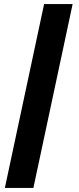

<svg xmlns="http://www.w3.org/2000/svg" viewBox="-20 -720 391 949"><path d="M4 209 198 -700H339L145 209Z"/></svg>

Font: Red Hat Text
Style: Italic
Weight: 300
Italic angle: -12°
Designer: Pentagram, MCKL
Foundry: Pentagram, MCKL
Version: Version 1.023